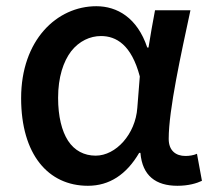

<svg xmlns="http://www.w3.org/2000/svg" viewBox="-20 -584 682 618"><path d="M468 -491 458 -431H454C422 -527 357 -564 290 -564C163 -564 48 -455 48 -268C48 -87 135 14 263 14C332 14 387 -22 428 -92H432C438 -18 482 14 551 14C587 14 613 6 630 -2L614 -89C603 -84 589 -82 577 -82C546 -82 523 -99 523 -137C523 -231 563 -411 593 -551H536H479ZM199 -131C179 -162 167 -209 167 -269C167 -336 184 -386 209 -419C235 -452 270 -468 305 -468C354 -468 403 -440 430 -338L422 -237C416 -152 353 -83 288 -83C251 -83 220 -99 199 -131Z"/></svg>

Font: GenSekiGothic2 TW M
Style: Regular
Weight: 500
Version: Version 2.100;PS 2.1;hotconv 16.6.51;makeotf.lib2.5.65220 DE